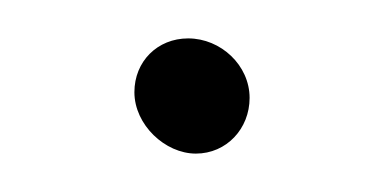

<svg xmlns="http://www.w3.org/2000/svg" viewBox="-20 -362 199 100"><path d="M50 -314C50 -297 66 -282 82 -282C98 -282 110 -295 110 -311C110 -328 95 -342 78 -342C62 -342 50 -330 50 -314Z"/></svg>

Font: Electronic
Style: Regular
Weight: 400
Version: Version 1.011